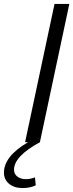

<svg xmlns="http://www.w3.org/2000/svg" viewBox="-95 -720 371 972"><path d="M20 232Q-23 232 -49 210.5Q-75 189 -75 154Q-75 71 47 0H32L181 -700H256L107 0Q-24 71 -24 139Q-24 161 -7 174Q10 187 36 187Q47 187 59.5 184.5Q72 182 82 178L86 218Q58 232 20 232Z"/></svg>

Font: Red Hat Text VF
Style: Italic
Weight: 400
Italic angle: -12°
Designer: Pentagram, MCKL
Foundry: Pentagram, MCKL
Version: Version 1.023